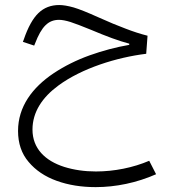

<svg xmlns="http://www.w3.org/2000/svg" viewBox="-20 -434 697 779"><path d="M220.2 -413.6C186.5 -413.6 158.7 -402.8 136.2 -381.3C113.3 -359.4 93.3 -323.2 76.2 -272.9L72.8 -264.2L118.7 -249L122.1 -257.3C148.9 -327.1 176.3 -353.5 219.7 -353.5C231.4 -353.5 247.1 -350.6 266.1 -344.7C285.2 -338.4 312.5 -328.1 348.1 -313.5C413.1 -286.1 460 -268.6 504.4 -256.8V-252C450.7 -242.7 397 -228.5 343.8 -209.5C290.5 -190.4 241.7 -166 198.2 -137.2C110.4 -78.6 53.2 -0.5 53.2 97.2C53.2 147.5 67.4 189.5 96.2 223.1C124.5 256.8 162.6 282.7 210.4 299.8C257.8 316.9 310.5 325.2 368.2 325.2C449.7 325.2 534.7 307.6 613.3 272.9L585.4 218.3C520.5 246.1 443.8 261.7 369.1 261.7C322.8 261.7 279.8 255.4 240.7 243.2C162.6 218.3 111.8 168 111.8 91.8C111.8 20 152.3 -39.6 216.8 -86.9C312 -157.2 453.6 -201.2 573.2 -215.8L578.6 -289.1C549.3 -296.4 519.5 -306.2 489.3 -317.9C459 -329.1 421.4 -344.7 377 -364.7C334.5 -383.8 301.8 -397 278.8 -403.8C255.9 -410.2 236.3 -413.6 220.2 -413.6Z"/></svg>

Font: Estedad Light
Style: Regular
Weight: 300
Designer: Amin Abedi
Version: Version 7.3